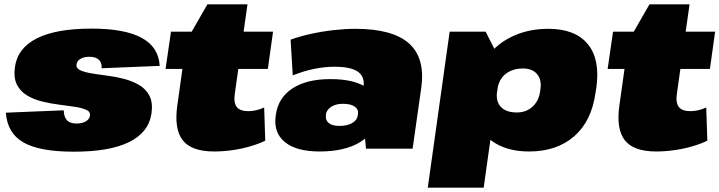

<svg xmlns="http://www.w3.org/2000/svg" viewBox="-20 -686 3320 886"><path d="M321 14Q163 14 88.5 -28.5Q14 -71 7 -166L274 -177Q275 -146 289 -131Q303 -116 334 -116Q359 -116 376 -126Q393 -136 395 -152Q398 -170 378.5 -179Q359 -188 326 -193Q293 -198 253.5 -203Q214 -208 175 -217.5Q136 -227 105 -245.5Q74 -264 58 -295.5Q42 -327 49 -377Q61 -464 150 -509Q239 -554 402 -554Q555 -554 633.5 -511.5Q712 -469 717 -382L449 -371Q451 -396 436.5 -410Q422 -424 392 -424Q368 -424 351.5 -414.5Q335 -405 333 -388Q331 -371 350 -362Q369 -353 402 -347.5Q435 -342 474.5 -337Q514 -332 552.5 -322Q591 -312 622.5 -293.5Q654 -275 670 -243.5Q686 -212 679 -162Q666 -75 576 -30.5Q486 14 321 14Z M968 13Q864 13 823.5 -38.5Q783 -90 798 -198L840 -497L937 -666H1122L1064 -257Q1057 -213 1072 -193Q1087 -173 1126 -173Q1142 -173 1161 -177Q1180 -181 1199 -190L1204 -37Q1174 -22 1134 -10.5Q1094 1 1051.5 7Q1009 13 968 13ZM769 -540H1240L1216 -368H744Z M1648 -216 1657 -281Q1665 -331 1632.5 -354.5Q1600 -378 1524 -378Q1478 -378 1429 -368Q1380 -358 1331 -338L1321 -503Q1362 -518 1414 -529.5Q1466 -541 1519.5 -547Q1573 -553 1620 -553Q1792 -553 1867.5 -485.5Q1943 -418 1924 -281L1884 0H1669ZM1455 13Q1348 13 1295 -30Q1242 -73 1252 -150L1253 -157Q1264 -235 1329.5 -278Q1395 -321 1505 -321Q1619 -321 1676.5 -278.5Q1734 -236 1723 -158L1722 -151Q1712 -73 1641.5 -30Q1571 13 1455 13ZM1546 -105Q1582 -105 1605 -118Q1628 -131 1631 -154L1632 -160Q1635 -181 1617 -194Q1599 -207 1562 -207Q1530 -207 1509 -193.5Q1488 -180 1484 -159V-153Q1481 -131 1497.5 -118Q1514 -105 1546 -105Z M2422 13Q2334 13 2273.5 -20.5Q2213 -54 2185.5 -114.5Q2158 -175 2169 -257L2173 -284Q2185 -366 2230.5 -426.5Q2276 -487 2348.5 -520Q2421 -553 2510 -553Q2634 -553 2692 -483Q2750 -413 2732 -282L2728 -258Q2710 -127 2629.5 -57Q2549 13 2422 13ZM2055 -540H2221L2293 -398L2212 180H1954ZM2365 -167Q2407 -167 2436 -192.5Q2465 -218 2472 -261L2474 -276Q2480 -319 2458 -344.5Q2436 -370 2393 -370Q2361 -370 2335.5 -358.5Q2310 -347 2294.5 -325Q2279 -303 2275 -273L2274 -265Q2267 -219 2291 -193Q2315 -167 2365 -167Z M3008 13Q2904 13 2863.5 -38.5Q2823 -90 2838 -198L2880 -497L2977 -666H3162L3104 -257Q3097 -213 3112 -193Q3127 -173 3166 -173Q3182 -173 3201 -177Q3220 -181 3239 -190L3244 -37Q3214 -22 3174 -10.5Q3134 1 3091.5 7Q3049 13 3008 13ZM2809 -540H3280L3256 -368H2784Z"/></svg>

Font: Pathway Extreme 28pt Black
Style: Italic
Weight: 900
Italic angle: -8°
Designer: Eduardo Rodriguez Tunni
Foundry: Eduardo Rodriguez Tunni
Version: Version 1.001;gftools[0.9.26]